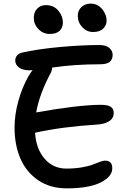

<svg xmlns="http://www.w3.org/2000/svg" viewBox="-20 -995 706 1057"><path d="M492.2 -818.8Q458 -818.8 433.1 -845.2Q408.2 -871.6 408.2 -908.2Q408.2 -937.5 428.5 -956.3Q448.7 -975.1 479 -975.1Q517.1 -975.1 542 -945.3Q566.9 -915.5 566.9 -881.8Q566.9 -856.4 548.3 -837.6Q529.8 -818.8 492.2 -818.8ZM166 -897Q166 -927.7 184.6 -947.3Q203.1 -966.8 232.9 -966.8Q275.4 -966.8 300.8 -936.8Q326.2 -906.7 326.2 -871.1Q326.2 -842.8 308.3 -825.4Q290.5 -808.1 253.9 -808.1Q217.3 -808.1 191.7 -834.7Q166 -861.3 166 -897ZM347.2 42Q256.3 42 190.4 -2.7Q124.5 -47.4 92.3 -122.3Q60.1 -197.3 60.1 -293Q60.1 -363.3 80.6 -437.5Q101.1 -511.7 134.8 -571.8Q144 -589.4 159.2 -608.9Q153.3 -607.9 141.1 -607.9Q105.5 -607.9 84.7 -623.5Q64 -639.2 64 -661.1Q64 -694.3 100.1 -705.1Q191.9 -725.6 311.3 -736.3Q430.7 -747.1 527.8 -747.1Q562.5 -747.1 581.3 -731.4Q600.1 -715.8 600.1 -692.9Q600.1 -668 584.2 -654.5Q568.4 -641.1 529.8 -641.1Q388.7 -641.1 267.1 -623Q267.1 -613.8 262.2 -599.1Q197.3 -479.5 179.2 -376Q406.7 -417 534.2 -418Q573.2 -418 589.6 -407.2Q606 -396.5 606 -373Q606 -343.3 580.1 -327.4Q554.2 -311.5 513.2 -309.1Q317.9 -296.9 172.9 -264.2Q178.7 -175.3 225.6 -121.1Q272.5 -66.9 345.2 -66.9Q391.6 -66.9 430.9 -73.7Q470.2 -80.6 490.7 -88.9Q511.2 -97.2 529.8 -104Q548.3 -110.8 558.1 -110.8Q598.1 -110.8 598.1 -68.8Q598.1 -22 533.2 10Q468.3 42 347.2 42Z"/></svg>

Font: Shantell Sans Irregular
Style: Regular
Weight: 500
Designer: Stephen Nixon, Anya Danilova, Shantell Martin
Foundry: Arrow Type
Version: Version 1.006;[9816181b4]